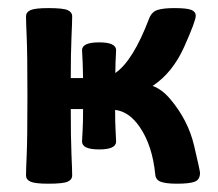

<svg xmlns="http://www.w3.org/2000/svg" viewBox="-20 -440 529 465"><path d="M408.7 4.9Q381.8 4.9 369.4 0.2Q356.9 -4.4 356 -17.6Q349.1 -87.4 318.8 -131.8Q293 -169.9 258.8 -173.8Q258.8 -143.6 259.8 -127L261.2 -97.2Q261.2 -78.1 220.2 -78.1Q178.7 -78.1 178.7 -97.2L180.2 -127Q181.2 -143.6 181.2 -175.8H151.4Q151.4 -104.5 153.1 -66.2Q154.8 -27.8 154.8 -15.1Q154.8 -4.9 143.8 0Q132.8 4.9 97.2 4.9Q64.9 4.9 54 0Q43 -4.9 43 -15.1Q43 -27.8 44.7 -66.2Q46.4 -104.5 46.4 -207.5Q46.4 -311 44.7 -349.1Q43 -387.2 43 -400.4Q43 -410.6 54 -415.5Q64.9 -420.4 97.2 -420.4Q132.8 -420.4 143.8 -415.5Q154.8 -410.6 154.8 -400.4Q154.8 -387.2 153.1 -349.1Q151.4 -311 151.4 -251H181.2L180.2 -288.6L178.7 -318.4Q178.7 -337.4 220.2 -337.4Q261.2 -337.4 261.2 -318.4L259.8 -288.6L259.3 -263.2Q302.2 -292.5 341.3 -395.5Q347.7 -411.6 361.8 -416Q376 -420.4 402.3 -420.4Q432.6 -420.4 443.4 -416Q454.1 -411.6 454.1 -401.9Q454.1 -389.2 426 -326.4Q397.9 -263.7 349.6 -231.9Q372.6 -223.6 392.6 -199.7Q435.5 -148.9 450 -87.6Q464.4 -26.4 464.4 -21.5Q464.4 -4.9 451.7 0Q439 4.9 408.7 4.9Z"/></svg>

Font: ALMAS
Style: Bold
Weight: 700
Designer: ALMAS Font/ by Husham Jawad Kadhim, derived from the Bainsely font by/ Paul James MIller
Foundry: High-Logic / Made with FontCreator
Version: Version 1.411;September 19, 2021;FontCreator 14.0.0.2814 32-